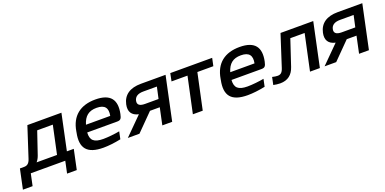

<svg xmlns="http://www.w3.org/2000/svg" viewBox="-20 -1220 4144 2067"><g transform="rotate(-20 2052.0 -186.0)"><path d="M87 -89H40L-8 137H103L132 0H527L498 137H609L657 -89H578L665 -500H275L163 -156C147 -104 122 -89 87 -89ZM231 -89C247 -107 259 -129 268 -155L355 -411H534L465 -89Z M1257 -270C1289 -423 1230 -509 1055 -509C885 -509 775 -426 747 -256L745 -244C710 -74 775 9 963 9C1021 9 1091 1 1163 -14L1181 -99C1131 -89 1045 -80 993 -80C887 -80 847 -116 853 -205H1196C1235 -205 1246 -218 1257 -270ZM869 -288C896 -378 947 -420 1037 -420C1133 -420 1164 -373 1147 -288Z M1858 -500H1576C1449 -500 1373 -447 1351 -346C1334 -266 1365 -216 1443 -199L1244 0H1377L1568 -193H1680L1639 0H1752ZM1464 -346C1473 -389 1508 -413 1571 -413H1727L1698 -281H1543C1481 -281 1455 -303 1464 -346Z M1989 0H2102L2190 -411H2373L2392 -500H1912L1894 -411H2077Z M2910 -270C2942 -423 2883 -509 2708 -509C2538 -509 2428 -426 2400 -256L2398 -244C2363 -74 2428 9 2616 9C2674 9 2744 1 2816 -14L2834 -99C2784 -89 2698 -80 2646 -80C2540 -80 2500 -116 2506 -205H2849C2888 -205 2899 -218 2910 -270ZM2522 -288C2549 -378 2600 -420 2690 -420C2786 -420 2817 -373 2800 -288Z M3157 -117 3255 -411H3419L3331 0H3444L3550 -500H3175L3059 -141C3044 -93 3023 -77 2990 -77C2975 -77 2950 -80 2928 -86L2910 0C2931 5 2963 9 2988 9C3075 9 3130 -35 3157 -117Z M4112 -500H3830C3703 -500 3627 -447 3605 -346C3588 -266 3619 -216 3697 -199L3498 0H3631L3822 -193H3934L3893 0H4006ZM3718 -346C3727 -389 3762 -413 3825 -413H3981L3952 -281H3797C3735 -281 3709 -303 3718 -346Z"/></g></svg>

Font: LT Wave Medium
Style: Italic
Weight: 500
Designer: Daniel Lyons
Version: Version 2.5 (Glyphs App)